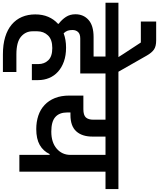

<svg xmlns="http://www.w3.org/2000/svg" viewBox="76 -1100 1120 1353"><g transform="rotate(90 636.5 -424.0)"><path d="M344 116Q274 116 221.5 100Q169 84 133.5 54Q98 24 80 -18Q62 -60 62 -112Q62 -163 79 -203Q96 -243 128 -272V-277Q98 -300 79.5 -328.5Q61 -357 61 -395Q61 -452 101 -487.5Q141 -523 222 -523H359V-607H-20V-698H595V-607H478V-429H232Q200 -429 186 -413.5Q172 -398 172 -375Q172 -355 176.5 -341Q181 -327 195 -312Q240 -329 296 -329Q351 -329 393.5 -314Q436 -299 465.5 -272.5Q495 -246 510 -210Q525 -174 525 -133V-88H412V-134Q412 -176 385 -204Q358 -232 299 -232Q239 -232 210 -201.5Q181 -171 181 -126V-93Q181 -44 219 -11.5Q257 21 344 21H468V116H344Z M340 -734 260 -856H112V-964H245Q287 -964 309.5 -948.5Q332 -933 352 -898L474 -684V-660H387Z M1052 -213H1046Q1025 -168 982 -143.5Q939 -119 870 -119Q819 -119 775.5 -133.5Q732 -148 700.5 -177.5Q669 -207 651.5 -250.5Q634 -294 634 -352V-451H730Q772 -451 788 -468.5Q804 -486 804 -522V-607H555V-698H1293V-607H1170V0H1052ZM888 -225Q964 -225 1008 -263Q1052 -301 1052 -360V-607H923V-515Q923 -442 886 -401Q849 -360 771 -360H753V-337Q753 -282 785 -253.5Q817 -225 888 -225Z"/></g></svg>

Font: IBM Plex Sans Devanagari SemiBold
Style: Regular
Weight: 600
Designer: Mike Abbink, Paul van der Laan, Pieter van Rosmalen, Erin McLaughlin
Foundry: Bold Monday
Version: Version 1.1